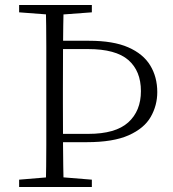

<svg xmlns="http://www.w3.org/2000/svg" viewBox="-20 -743 686 763"><path d="M198 -178V-211H331Q439 -211 489.5 -256.5Q540 -302 540 -381Q540 -461 490 -504.5Q440 -548 330 -548H198V-581H334Q430 -581 489.5 -555Q549 -529 577 -483Q605 -437 605 -377Q605 -324 579 -278.5Q553 -233 491.5 -205.5Q430 -178 325 -178ZM162 0Q164 -83 164 -166Q164 -249 164 -333V-390Q164 -474 164 -557.5Q164 -641 162 -723H233Q231 -641 230.5 -557.5Q230 -474 230 -391V-333Q230 -251 230.5 -167Q231 -83 233 0ZM188 -684 56 -694V-723H345V-694L210 -684ZM56 0V-29L188 -40H210L345 -29V0Z"/></svg>

Font: Noto Serif JP ExtraLight
Style: Regular
Weight: 200
Designer: Ryoko NISHIZUKA  (kana & ideographs); Frank Grießhammer (Latin, Greek & Cyrillic); Wenlong ZHANG  (bopomofo); Sandoll Co
Foundry: Adobe
Version: Version 2.002-H1;hotconv 1.1.0;makeotfexe 2.6.0